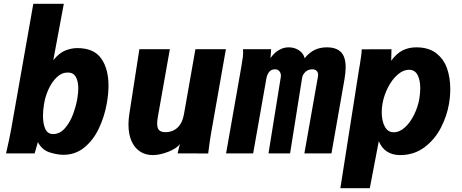

<svg xmlns="http://www.w3.org/2000/svg" viewBox="-20 -810 2440 1014"><path d="M180 -59.5 163 0H12Q30.5 -79.5 39.5 -130.5L156 -790H317L261.5 -492.5Q294 -531.5 326 -543.8Q358 -556 388 -556Q476 -556 514.5 -501.2Q553 -446.5 553 -358Q553 -314.5 544 -264Q531.5 -193.5 502.2 -131.8Q473 -70 425.5 -31.2Q378 7.5 315.5 7.5Q282.5 7.5 242.2 -5.2Q202 -18 180 -59.5ZM388 -287Q393.5 -320 393.5 -343Q393.5 -380.5 380.5 -403.8Q367.5 -427 338 -427Q306 -427 280 -402.2Q254 -377.5 236.8 -339.8Q219.5 -302 213 -263Q207 -228 207 -198Q207 -156.5 219.2 -129.2Q231.5 -102 260.5 -102Q296.5 -102 323.5 -133.5Q350.5 -165 366 -207.5Q381.5 -250 388 -287Z M658.5 -152.5Q658.5 -179 663 -208L716 -550H877L813.5 -192Q810 -173 810 -157Q810 -133.5 820.2 -122.8Q830.5 -112 853.5 -112Q892 -112 917.8 -136.2Q943.5 -160.5 951.5 -206.5L1012 -550H1173L1096 -113.5Q1089.5 -77 1084.5 -37.5L1079.5 0.5L918 0L930 -50Q920.5 -35 896.2 -21.5Q872 -8 842 0.5Q812 9 786.5 9Q748 9 719 -10.2Q690 -29.5 674.2 -65.8Q658.5 -102 658.5 -152.5Z M1263.5 -550H1412L1408.5 -503Q1426 -529 1451 -544.5Q1476 -560 1504 -560Q1526.5 -560 1545 -551.8Q1563.5 -543.5 1574.8 -530.2Q1586 -517 1588.5 -502.5Q1614.5 -533.5 1642.5 -546.8Q1670.5 -560 1706 -560Q1756 -560 1780.8 -534.8Q1805.5 -509.5 1805.5 -454.5Q1805.5 -428 1799.5 -392.5L1730.5 0H1587.5L1659.5 -407.5Q1660 -410 1660 -415Q1660 -428.5 1651.8 -436.2Q1643.5 -444 1629.5 -444Q1607.5 -444 1593 -430.2Q1578.5 -416.5 1575.5 -398.5L1512 0H1398L1463 -403.5Q1463.5 -406 1463.5 -410.5Q1463.5 -425 1455 -434.5Q1446.5 -444 1433 -444Q1412.5 -444 1401.5 -430.2Q1390.5 -416.5 1387 -396.5L1317 0H1174L1254 -454.5Q1260 -488 1262.5 -508.8Q1265 -529.5 1263.5 -550Z M1880.5 -469Q1884 -490 1887 -512Q1890 -534 1890.5 -549.5L2047.5 -550L2046 -489Q2074 -527.5 2106.2 -543.8Q2138.5 -560 2178.5 -560Q2243 -560 2283 -529.5Q2323 -499 2340.5 -449.8Q2358 -400.5 2358 -340.5Q2358 -300 2351 -260.5Q2340 -196.5 2308.2 -135Q2276.5 -73.5 2221.8 -32.2Q2167 9 2092.5 9Q2052 9 2023.5 -9.8Q1995 -28.5 1980.5 -64.5L1933 184H1777.5L1875.5 -440ZM2194.5 -287.5Q2199.5 -318.5 2199.5 -343.5Q2199.5 -387 2185.2 -414.2Q2171 -441.5 2140 -441.5Q2109.5 -441.5 2080 -415.8Q2050.5 -390 2029.5 -349.2Q2008.5 -308.5 2000.5 -265Q1996 -241 1996 -217.5Q1996 -171.5 2012.2 -141.5Q2028.5 -111.5 2059 -111.5Q2090.5 -111.5 2118.8 -137.5Q2147 -163.5 2167 -204.2Q2187 -245 2194.5 -287.5Z"/></svg>

Font: JuliaMono Black
Style: Italic
Weight: 900
Italic angle: -9°
Monospace: yes
Designer: cormullion
Foundry: corm
Version: Version 0.057; ttfautohint (v1.8.4)